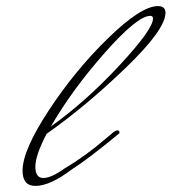

<svg xmlns="http://www.w3.org/2000/svg" viewBox="-20 -599 563 630"><path d="M353 -166Q360 -171 366 -171Q372 -171 372 -164V-162Q268 -76 214 -42Q144 11 96 11Q54 11 54 -39Q54 -106 140.5 -237.5Q227 -369 335 -474Q443 -579 498 -579Q523 -579 523 -557Q523 -502 391.5 -375.5Q260 -249 133 -160Q96 -89 96 -52Q96 -15 122 -15Q148 -15 190 -45Q261 -87 328 -145ZM473 -547Q431 -547 324 -426Q217 -305 147 -184Q262 -266 372 -384.5Q482 -503 482 -538Q482 -547 473 -547Z"/></svg>

Font: Mrs Saint Delafield
Style: Regular
Weight: 400
Designer: Alejandro Paul
Foundry: Alejandro Paul
Version: Version 1.000